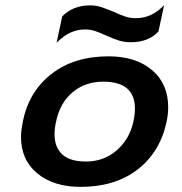

<svg xmlns="http://www.w3.org/2000/svg" viewBox="-20 -715 710 750"><path d="M223 -651Q265 -694 332 -694Q354 -694 373 -688Q392 -682 424 -669Q449 -657 469 -650.5Q489 -644 511 -644Q573 -644 621 -695L599 -592Q560 -550 491 -550Q466 -550 445 -556.5Q424 -563 395 -576Q369 -588 351 -594Q333 -600 312 -600Q283 -600 256 -588Q229 -576 201 -548ZM62 -181Q62 -203 69 -240Q93 -358 181.5 -426.5Q270 -495 404 -495Q510 -495 573.5 -441.5Q637 -388 637 -296Q637 -270 631 -240Q605 -120 517 -52.5Q429 15 295 15Q190 15 126 -37.5Q62 -90 62 -181ZM501 -240Q507 -267 507 -291Q507 -396 383 -396Q313 -396 263.5 -354.5Q214 -313 199 -240Q193 -213 193 -191Q193 -140 223 -112Q253 -84 316 -84Q385 -84 435.5 -127.5Q486 -171 501 -240Z"/></svg>

Font: Prompt Medium
Style: Italic
Weight: 500
Italic angle: -12°
Designer: Katatrad Team
Foundry: CadsonDemak
Version: Version 1.001